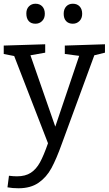

<svg xmlns="http://www.w3.org/2000/svg" viewBox="-26 -769 582 1028"><path d="M536 -532V-487L479 -473L305 1Q276 82 249.5 131Q223 180 180.5 209.5Q138 239 73 239Q41 239 14 234L22 172Q46 175 65 175Q110 175 139 156Q168 137 188 100.5Q208 64 231 -2L50 -469L-6 -480V-525L216 -532V-487L137 -473L270 -91L398 -470L321 -480V-525ZM115 -697Q115 -721 129 -735Q143 -749 164 -749Q187 -749 200.5 -734.5Q214 -720 214 -695Q214 -671 199.5 -656.5Q185 -642 164 -642Q140 -642 127.5 -656.5Q115 -671 115 -697ZM315 -695Q315 -720 328.5 -734.5Q342 -749 364 -749Q387 -749 400.5 -734.5Q414 -720 414 -695Q414 -671 399.5 -656.5Q385 -642 364 -642Q341 -642 328 -656Q315 -670 315 -695Z"/></svg>

Font: Bitter Pro
Style: Regular
Weight: 400
Designer: Sol Matas, and Bitter project Authors
Foundry: Sol Matas
Version: Version 1.010